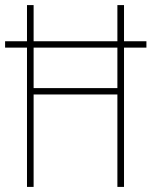

<svg xmlns="http://www.w3.org/2000/svg" viewBox="-20 -734 595 754"><path d="M86 0V-547H0V-572H86V-714H112V-572H441V-714H467V-572H555V-547H467V0H441V-363H112V0ZM112 -388H441V-547H112Z"/></svg>

Font: Noto Sans Myanmar Condensed Thin
Style: Regular
Weight: 100
Width: 3
Designer: Monotype Design Team
Foundry: Monotype Imaging Inc.
Version: Version 2.107; ttfautohint (v1.8.4.7-5d5b)